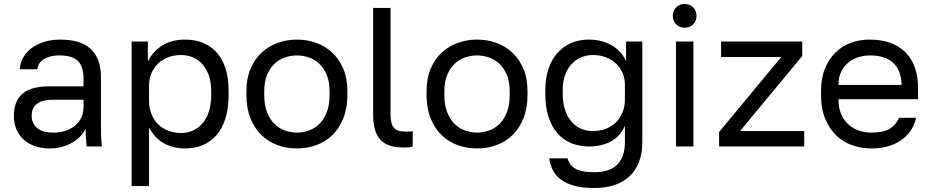

<svg xmlns="http://www.w3.org/2000/svg" viewBox="-20 -740 4703 970"><path d="M231 10Q264 10 293 2Q322 -6 345 -19.5Q368 -33 385.5 -51Q403 -69 413 -90Q413 -77 413 -65.5Q413 -54 414 -43.5Q415 -33 416 -22.5Q417 -12 418 0H495Q491 -30 490.5 -61.5Q490 -93 490 -135V-350Q490 -401 475.5 -437Q461 -473 434.5 -496Q408 -519 370 -529.5Q332 -540 285 -540Q240 -540 203 -528.5Q166 -517 139.5 -497Q113 -477 97.5 -449.5Q82 -422 80 -390H168Q170 -404 177 -416.5Q184 -429 197.5 -438.5Q211 -448 231.5 -454Q252 -460 280 -460Q310 -460 333 -454Q356 -448 371.5 -434Q387 -420 394.5 -397Q402 -374 402 -340V-304H230Q187 -304 153 -295.5Q119 -287 96.5 -269Q74 -251 62 -222.5Q50 -194 50 -155Q50 -119 62 -89Q74 -59 97 -37Q120 -15 154 -2.5Q188 10 231 10ZM250 -70Q193 -70 166.5 -94Q140 -118 140 -155Q140 -197 168 -216.5Q196 -236 245 -236H402V-200Q402 -169 390 -144.5Q378 -120 357 -103.5Q336 -87 308.5 -78.5Q281 -70 250 -70Z M645 200H733V-95Q745 -73 762 -53.5Q779 -34 801.5 -20Q824 -6 852.5 2Q881 10 915 10Q964 10 1004.5 -7Q1045 -24 1074 -57.5Q1103 -91 1119 -142Q1135 -193 1135 -260V-280Q1135 -345 1119.5 -393.5Q1104 -442 1075 -474.5Q1046 -507 1005.5 -523.5Q965 -540 915 -540Q883 -540 855 -533Q827 -526 803 -512Q779 -498 760 -477.5Q741 -457 727 -430V-530H645ZM895 -68Q859 -68 829 -80Q799 -92 778 -113Q757 -134 745 -164Q733 -194 733 -230V-310Q733 -342 745 -370Q757 -398 778 -418.5Q799 -439 829 -450.5Q859 -462 895 -462Q927 -462 955 -450Q983 -438 1003.5 -414.5Q1024 -391 1035.5 -357.5Q1047 -324 1047 -280V-260Q1047 -213 1035.5 -177Q1024 -141 1003.5 -117Q983 -93 955 -80.5Q927 -68 895 -68Z M1480 10Q1531 10 1577 -6.5Q1623 -23 1658 -56.5Q1693 -90 1714 -141Q1735 -192 1735 -260V-280Q1735 -345 1714 -393.5Q1693 -442 1658 -474.5Q1623 -507 1577 -523.5Q1531 -540 1480 -540Q1429 -540 1383 -523.5Q1337 -507 1302 -474.5Q1267 -442 1246 -393.5Q1225 -345 1225 -280V-260Q1225 -192 1246 -141Q1267 -90 1302 -56.5Q1337 -23 1383 -6.5Q1429 10 1480 10ZM1480 -70Q1450 -70 1420 -80.5Q1390 -91 1367 -113.5Q1344 -136 1329.5 -172Q1315 -208 1315 -260V-280Q1315 -328 1329.5 -362Q1344 -396 1367 -418Q1390 -440 1420 -450Q1450 -460 1480 -460Q1510 -460 1540 -450Q1570 -440 1593 -418Q1616 -396 1630.5 -362Q1645 -328 1645 -280V-260Q1645 -208 1630.5 -172Q1616 -136 1593 -113.5Q1570 -91 1540 -80.5Q1510 -70 1480 -70Z M2020 5Q2024 5 2030 5Q2036 5 2042.5 4.5Q2049 4 2055 3Q2061 2 2065 1V-77Q2057 -76 2049 -75.5Q2041 -75 2030 -75Q2009 -75 1994 -79.5Q1979 -84 1970 -94.5Q1961 -105 1957 -122Q1953 -139 1953 -165V-700H1865V-165Q1865 -120 1873.5 -88Q1882 -56 1901 -35Q1920 -14 1949 -4.5Q1978 5 2020 5Z M2390 10Q2441 10 2487 -6.5Q2533 -23 2568 -56.5Q2603 -90 2624 -141Q2645 -192 2645 -260V-280Q2645 -345 2624 -393.5Q2603 -442 2568 -474.5Q2533 -507 2487 -523.5Q2441 -540 2390 -540Q2339 -540 2293 -523.5Q2247 -507 2212 -474.5Q2177 -442 2156 -393.5Q2135 -345 2135 -280V-260Q2135 -192 2156 -141Q2177 -90 2212 -56.5Q2247 -23 2293 -6.5Q2339 10 2390 10ZM2390 -70Q2360 -70 2330 -80.5Q2300 -91 2277 -113.5Q2254 -136 2239.5 -172Q2225 -208 2225 -260V-280Q2225 -328 2239.5 -362Q2254 -396 2277 -418Q2300 -440 2330 -450Q2360 -460 2390 -460Q2420 -460 2450 -450Q2480 -440 2503 -418Q2526 -396 2540.5 -362Q2555 -328 2555 -280V-260Q2555 -208 2540.5 -172Q2526 -136 2503 -113.5Q2480 -91 2450 -80.5Q2420 -70 2390 -70Z M2980 210Q3040 210 3085.5 194.5Q3131 179 3162 149Q3193 119 3209 76.5Q3225 34 3225 -20V-530H3143V-430Q3133 -454 3115 -474.5Q3097 -495 3073 -509.5Q3049 -524 3019 -532Q2989 -540 2955 -540Q2907 -540 2866.5 -523Q2826 -506 2797 -473.5Q2768 -441 2751.5 -393.5Q2735 -346 2735 -285V-265Q2735 -199 2751 -149.5Q2767 -100 2796 -67Q2825 -34 2865.5 -17Q2906 0 2955 0Q3019 0 3066.5 -25.5Q3114 -51 3137 -105V-20Q3137 52 3099 91Q3061 130 2980 130Q2947 130 2923.5 125Q2900 120 2885 111Q2870 102 2861 89Q2852 76 2847 60H2755Q2759 92 2773 119.5Q2787 147 2813.5 167Q2840 187 2881 198.5Q2922 210 2980 210ZM2975 -78Q2943 -78 2915 -90Q2887 -102 2866.5 -126Q2846 -150 2834.5 -185Q2823 -220 2823 -265V-285Q2823 -327 2834.5 -359.5Q2846 -392 2866.5 -415Q2887 -438 2915 -450Q2943 -462 2975 -462Q3011 -462 3041 -450.5Q3071 -439 3092 -419Q3113 -399 3125 -372Q3137 -345 3137 -315V-235Q3137 -201 3125 -172Q3113 -143 3092 -122Q3071 -101 3041 -89.5Q3011 -78 2975 -78Z M3395 0H3483V-530H3395ZM3439 -600Q3465 -600 3482 -617Q3499 -634 3499 -660Q3499 -686 3482 -703Q3465 -720 3439 -720Q3413 -720 3396 -703Q3379 -686 3379 -660Q3379 -634 3396 -617Q3413 -600 3439 -600Z M3613 0H4043V-78H3719L4033 -457V-530H3623V-452H3927L3613 -73Z M4383 10Q4425 10 4462.5 0Q4500 -10 4529.5 -29.5Q4559 -49 4579.5 -78Q4600 -107 4608 -145H4522Q4508 -110 4475.5 -90Q4443 -70 4383 -70Q4353 -70 4323.5 -79Q4294 -88 4270 -108Q4246 -128 4231 -160.5Q4216 -193 4216 -239H4618V-295Q4618 -412 4554 -476Q4490 -540 4373 -540Q4324 -540 4279.5 -524Q4235 -508 4201.5 -475.5Q4168 -443 4148 -394.5Q4128 -346 4128 -280V-260Q4128 -191 4149 -140Q4170 -89 4205 -55.5Q4240 -22 4286 -6Q4332 10 4383 10ZM4378 -460Q4410 -460 4438.5 -452Q4467 -444 4488 -426.5Q4509 -409 4521.5 -380.5Q4534 -352 4535 -311H4216Q4216 -350 4230 -378Q4244 -406 4266.5 -424.5Q4289 -443 4318 -451.5Q4347 -460 4378 -460Z"/></svg>

Font: Golos Text VF
Style: Regular
Weight: 400
Designer: A.Korolkova, Vitaly Kuzmin
Foundry: ParaType Ltd
Version: Version 2.005